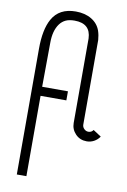

<svg xmlns="http://www.w3.org/2000/svg" viewBox="-103 -763 717 1085"><g transform="rotate(10 255.5 -220.5)"><path d="M107 -631Q147 -703 242 -703Q295 -703 332.5 -680.5Q370 -658 384 -618Q392 -594 394 -566V-81Q394 -67 404.5 -56.5Q415 -46 429 -46Q447 -46 457 -61L503 -31Q490 -12 470.5 -1.5Q451 9 429 9Q390 9 364.5 -17.5Q339 -44 339 -81V-565Q336 -651 244 -651Q213 -651 193 -641.5Q173 -632 159 -613Q130 -573 130 -504L128 -251H276V-199H128V262H73V-460Q73 -570 107 -631Z"/></g></svg>

Font: Bellota
Style: Regular
Weight: 400
Designer: Kemie Guaida
Foundry: Kemie Guaida
Version: Version 4.001